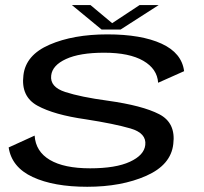

<svg xmlns="http://www.w3.org/2000/svg" viewBox="-20 -729 803 754"><path d="M322.5 4.5Q457 4.5 554.2 -38.5Q651.5 -81.5 660.5 -163.5Q671 -246.5 605.2 -280.5Q539.5 -314.5 403.5 -333.5Q296.5 -348 236 -367.8Q175.5 -387.5 181 -432.5Q185.5 -472.5 239.2 -497.2Q293 -522 389 -522Q488 -522 542.8 -490.2Q597.5 -458.5 601 -404L703 -449.5Q694 -521 614.5 -557.5Q535 -594 401.5 -594Q268 -594 174.5 -553.5Q81 -513 72 -433.5Q61.5 -350 127 -314Q192.5 -278 316.5 -260.5Q429 -243 492.5 -224.5Q556 -206 550.5 -159.5Q546 -119.5 490.2 -93.8Q434.5 -68 334 -68Q231.5 -68 175.8 -101Q120 -134 116 -196.5L14 -150Q26 -72 108.5 -33.8Q191 4.5 322.5 4.5ZM379 -613H453.5L603 -709H528L420.5 -638L335.5 -709H262.5Z"/></svg>

Font: Anybody Expanded
Style: Italic
Weight: 400
Width: 7
Italic angle: -10°
Version: Version 1.113;gftools[0.9.25]